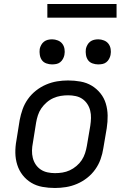

<svg xmlns="http://www.w3.org/2000/svg" viewBox="-20 -929 640 957"><path d="M254 8Q222 8 191.5 2.5Q161 -3 136 -18Q111 -33 93 -56Q75 -79 66 -107.5Q57 -136 56.5 -167Q56 -198 62 -230L78 -330Q83 -357 92.5 -384Q102 -411 119 -435Q136 -459 159.5 -477.5Q183 -496 210 -507.5Q237 -519 264.5 -523.5Q292 -528 319 -528Q351 -528 381.5 -522.5Q412 -517 437 -502Q462 -487 480.5 -464Q499 -441 507.5 -412.5Q516 -384 516.5 -353Q517 -322 512 -290L495 -190Q491 -163 481.5 -136Q472 -109 455 -85Q438 -61 414.5 -42.5Q391 -24 364 -12.5Q337 -1 309 3.5Q281 8 254 8ZM254 -66Q273 -66 291.5 -69Q310 -72 327.5 -80Q345 -88 361 -101.5Q377 -115 387.5 -131Q398 -147 404 -165.5Q410 -184 413 -202L430 -302Q433 -322 433.5 -341Q434 -360 429.5 -378Q425 -396 415 -411Q405 -426 390.5 -436Q376 -446 357.5 -450Q339 -454 320 -454Q301 -454 282.5 -451Q264 -448 246 -440Q228 -432 212.5 -418.5Q197 -405 186 -389Q175 -373 169 -354.5Q163 -336 160 -318L144 -218Q140 -198 139.5 -179Q139 -160 143.5 -142Q148 -124 158 -109Q168 -94 183 -84Q198 -74 216.5 -70Q235 -66 254 -66ZM469 -608Q455 -608 441 -613Q427 -618 419 -629Q411 -640 408.5 -655Q406 -670 408 -685Q410 -695 415.5 -705Q421 -715 429.5 -721.5Q438 -728 448.5 -730.5Q459 -733 470 -733Q484 -733 498 -727.5Q512 -722 520.5 -711Q529 -700 531.5 -685Q534 -670 531 -655Q529 -645 523.5 -635Q518 -625 509.5 -618.5Q501 -612 490.5 -610Q480 -608 469 -608ZM239 -608Q225 -608 211 -613Q197 -618 189 -629Q181 -640 178.5 -655Q176 -670 178 -685Q180 -695 185.5 -705Q191 -715 199.5 -721.5Q208 -728 218.5 -730.5Q229 -733 240 -733Q254 -733 268 -727.5Q282 -722 290.5 -711Q299 -700 301.5 -685Q304 -670 301 -655Q299 -645 293.5 -635Q288 -625 279.5 -618.5Q271 -612 260.5 -610Q250 -608 239 -608ZM216 -841V-909H561V-841Z"/></svg>

Font: Iosevka Extended Oblique
Style: Regular
Weight: 400
Width: 7
Italic angle: -9°
Monospace: yes
Designer: Belleve Invis
Foundry: Belleve Invis
Version: Version 32.0.1; ttfautohint (v1.8.4)